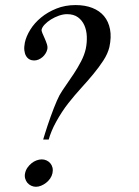

<svg xmlns="http://www.w3.org/2000/svg" viewBox="-20 -754 539 743"><path d="M403.3 -571.8Q397 -545.9 380.1 -520Q363.3 -494.1 341.3 -467.5Q319.3 -440.9 293.9 -413.1Q268.6 -385.3 245.1 -355.5Q231.9 -338.9 219.7 -320.1Q207.5 -301.3 197.3 -282.7Q187 -264.2 179.7 -246.3Q172.4 -228.5 168.5 -213.9H147Q149.9 -223.6 154.3 -237.8Q158.7 -252 164.1 -268.3Q169.4 -284.7 175.8 -302Q182.1 -319.3 188.2 -335.2Q194.3 -351.1 200.2 -364.3Q206.1 -377.4 210.4 -385.7Q220.2 -402.8 235.1 -423.8Q250 -444.8 265.4 -468.3Q280.8 -491.7 293.7 -516.4Q306.6 -541 312 -565.4Q316.9 -589.4 315.9 -613.3Q314.9 -637.2 306.4 -656.2Q297.9 -675.3 281.5 -687.3Q265.1 -699.2 239.3 -699.2Q224.6 -699.2 208 -693.4Q191.4 -687.5 177.2 -678.7Q163.1 -669.9 153.1 -659.4Q143.1 -648.9 141.1 -639.6Q140.1 -634.8 144 -625.7Q147.9 -616.7 152.8 -605.7Q157.7 -594.7 161.4 -583.5Q165 -572.3 163.1 -563.5Q161.1 -554.7 156.2 -546.9Q151.4 -539.1 144.3 -533Q137.2 -526.9 128.9 -523.4Q120.6 -520 111.8 -520Q102.1 -520 94 -524.4Q85.9 -528.8 80.8 -537.6Q75.7 -546.4 74.2 -559.3Q72.8 -572.3 76.2 -589.4Q81.5 -613.8 97.4 -639.4Q113.3 -665 138.7 -686Q164.1 -707 198 -720.7Q231.9 -734.4 272.5 -734.4Q309.1 -734.4 337.2 -723.4Q365.2 -712.4 382.6 -691.7Q399.9 -670.9 405.8 -640.6Q411.6 -610.4 403.3 -571.8ZM183.1 -84Q180.7 -72.8 174.1 -63.2Q167.5 -53.7 158.4 -46.6Q149.4 -39.6 139.2 -35.4Q128.9 -31.2 119.1 -31.2Q109.4 -31.2 100.6 -35.4Q91.8 -39.6 85.9 -46.6Q80.1 -53.7 77.4 -63.2Q74.7 -72.8 77.1 -84Q79.6 -95.7 86.4 -105.5Q93.3 -115.2 102.1 -122.3Q110.8 -129.4 121.3 -133.3Q131.8 -137.2 141.6 -137.2Q151.4 -137.2 159.9 -133.3Q168.5 -129.4 174.6 -122.3Q180.7 -115.2 183.1 -105.5Q185.5 -95.7 183.1 -84Z"/></svg>

Font: XB Zar
Style: Italic
Weight: 400
Italic angle: -12°
Designer: Behnam
Foundry: Irmug
Version: Version 8.005 2009